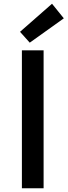

<svg xmlns="http://www.w3.org/2000/svg" viewBox="-20 -1006 361 1026"><path d="M97 0H213V-737H97ZM139 -778 321 -908 258 -986 87 -836Z"/></svg>

Font: Noto Sans TC Medium
Style: Regular
Weight: 500
Designer: Ryoko NISHIZUKA 西塚涼子 (kana, bopomofo & ideographs); Paul D. Hunt (Latin, Greek & Cyrillic); Sandoll Communications 산돌커뮤니
Foundry: Adobe
Version: Version 2.004;hotconv 1.0.118;makeotfexe 2.5.65603